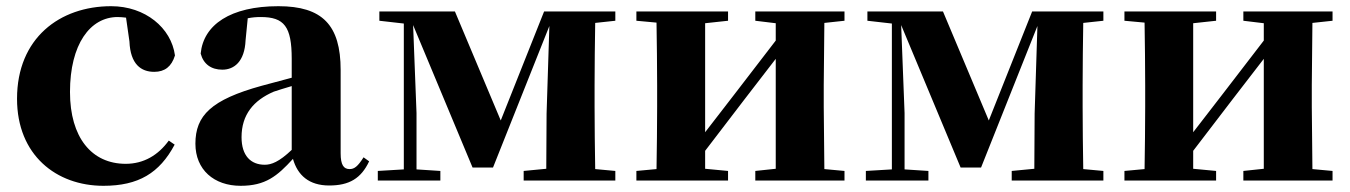

<svg xmlns="http://www.w3.org/2000/svg" viewBox="-20 -583 4358 620"><path d="M314 17C427 17 495 -24 544 -116L525 -129C491 -82 444 -54 386 -54C276 -54 206 -139 206 -286C206 -440 271 -528 360 -528C369 -528 378 -527 387 -526L398 -449C401 -375 436 -351 478 -351C512 -351 534 -368 545 -404C533 -493 449 -563 339 -563C173 -563 35 -460 35 -264C35 -82 162 17 314 17Z M1043 16C1108 16 1146 -7 1172 -62L1154 -75C1135 -45 1124 -37 1109 -37C1090 -37 1080 -50 1080 -88V-357C1080 -502 1021 -563 879 -563C724 -563 637 -503 628 -410C637 -376 662 -358 698 -358C736 -358 770 -384 773 -453L780 -524C795 -527 808 -528 822 -528C898 -528 922 -497 922 -393V-332L825 -306C662 -261 611 -210 611 -119C611 -35 671 17 757 17C837 17 875 -14 926 -70C941 -17 978 16 1043 16ZM922 -99C881 -60 856 -51 835 -51C790 -51 760 -80 760 -140C760 -213 799 -259 864 -287C878 -292 899 -298 922 -305Z M1284 0H1402V-31L1325 -36V-218L1314 -502L1506 -42H1572L1754 -499L1745 -216L1744 -38L1671 -31V0H1967V-31L1902 -37C1901 -95 1900 -182 1900 -238V-308C1900 -364 1901 -451 1902 -509L1967 -516V-546H1737L1597 -194L1449 -546H1205V-516L1284 -507V-36L1200 -31V0Z M2419 -516 2485 -508V-452L2352 -279L2257 -156V-508L2331 -516V-546H2035V-516L2100 -510C2101 -451 2102 -364 2102 -308V-238C2102 -182 2101 -95 2100 -37L2035 -31V0H2331V-31L2257 -38V-96L2384 -262L2485 -393V-38L2419 -31V0H2707V-31L2642 -37L2640 -238V-308L2642 -509L2707 -516V-546H2419Z M2860 0H2978V-31L2901 -36V-218L2890 -502L3082 -42H3148L3330 -499L3321 -216L3320 -38L3247 -31V0H3543V-31L3478 -37C3477 -95 3476 -182 3476 -238V-308C3476 -364 3477 -451 3478 -509L3543 -516V-546H3313L3173 -194L3025 -546H2781V-516L2860 -507V-36L2776 -31V0Z M3995 -516 4061 -508V-452L3928 -279L3833 -156V-508L3907 -516V-546H3611V-516L3676 -510C3677 -451 3678 -364 3678 -308V-238C3678 -182 3677 -95 3676 -37L3611 -31V0H3907V-31L3833 -38V-96L3960 -262L4061 -393V-38L3995 -31V0H4283V-31L4218 -37L4216 -238V-308L4218 -509L4283 -516V-546H3995Z"/></svg>

Font: Source Han Serif KR Heavy
Style: Regular
Weight: 900
Designer: Ryoko NISHIZUKA 西塚涼子 (kana & ideographs); Frank Grießhammer (Latin, Greek & Cyrillic); Wenlong ZHANG 张文龙 (bopomofo); San
Foundry: Adobe
Version: Version 2.001;hotconv 1.1.0;makeotfexe 2.6.0